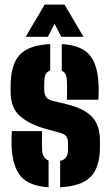

<svg xmlns="http://www.w3.org/2000/svg" viewBox="-20 -800 478 830"><path d="M240 9.5V-104.5Q274 -111.5 274 -152V-184Q274 -199 266.8 -209.8Q259.5 -220.5 242 -225L171 -245Q103.5 -264.5 64.8 -299.8Q26 -335 26 -401V-429Q26 -520 64.8 -562.5Q103.5 -605 197 -609.5V-495Q172.5 -487.5 172 -453Q171.5 -442 171.2 -437Q171 -432 171 -414Q171 -395.5 178 -382.5Q185 -369.5 208 -364L270 -349Q340 -332.5 376 -296.8Q412 -261 412 -192V-164Q412 -76.5 372 -35.8Q332 5 240 9.5ZM269 -369Q269.5 -378 269.8 -395.2Q270 -412.5 269.8 -429.2Q269.5 -446 269 -453Q267 -486 247 -494V-609.5Q330.5 -604.5 366.2 -563.5Q402 -522.5 406 -436Q407 -419.5 406.5 -397Q406 -374.5 405 -369ZM30 -168Q29.5 -184.5 30 -206.2Q30.5 -228 31 -233H162Q160.5 -177.5 162 -152Q164 -116 190 -106V9.5Q107 4.5 70.5 -37.2Q34 -79 30 -168ZM91 -641 173 -780H259L341 -641H245L216 -697L187 -641Z"/></svg>

Font: Big Shoulders Stencil Display Black
Style: Regular
Weight: 900
Designer: Patric King
Foundry: XO Type Co
Version: Version 1.000